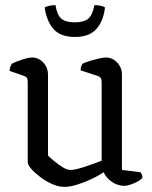

<svg xmlns="http://www.w3.org/2000/svg" viewBox="-20 -724 594 748"><path d="M231 4Q208 4 183 -7Q158 -18 136.5 -34.5Q115 -51 101.5 -66.5Q88 -82 88 -92V-405Q88 -413 85.5 -419Q83 -425 74 -428L17 -448Q18 -458 21 -465.5Q24 -473 27 -476Q42 -484 66.5 -492Q91 -500 105 -500Q130 -500 148.5 -480.5Q167 -461 167 -433V-118Q178 -107 193.5 -94.5Q209 -82 225 -72Q241 -62 255 -62Q273 -62 309.5 -74Q346 -86 376 -98V-405Q376 -413 373 -419Q370 -425 361 -428L294 -450Q294 -461 297 -467Q300 -473 302 -476Q312 -481 330 -486.5Q348 -492 365.5 -496Q383 -500 392 -500Q418 -500 436.5 -480.5Q455 -461 455 -433V-62L527 -53Q529 -51 532 -45.5Q535 -40 535 -32Q526 -20 502 -10Q478 0 464 0Q439 0 416 -15.5Q393 -31 384 -53Q363 -39 335.5 -26Q308 -13 280 -4.5Q252 4 231 4ZM272 -580Q215 -580 188 -611.5Q161 -643 154 -695Q159 -698 170.5 -701Q182 -704 196 -704Q203 -664 220 -650.5Q237 -637 272 -637Q306 -637 323 -650.5Q340 -664 348 -704Q364 -704 374.5 -701Q385 -698 389 -695Q383 -642 355.5 -611Q328 -580 272 -580Z"/></svg>

Font: Texturina 72pt
Style: Regular
Weight: 400
Designer: Guillermo Torres Carreño
Foundry: Omnibus-Type
Version: Version 1.002; ttfautohint (v1.8.3)